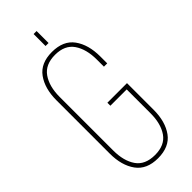

<svg xmlns="http://www.w3.org/2000/svg" viewBox="-268 -864 907 907"><g transform="rotate(-45 185.5 -410.5)"><path d="M184 -826H204V-746H184ZM185 -705Q261 -705 296.5 -656Q332 -607 332 -528V-482H310V-529Q310 -599 280.5 -642Q251 -685 186 -685Q121 -685 91 -642Q61 -599 61 -529V-171Q61 -101 90.5 -58.5Q120 -16 186 -16Q251 -16 280.5 -58.5Q310 -101 310 -171V-330H201V-350H332V-172Q332 -93 296.5 -44Q261 5 185 5Q110 5 74.5 -44Q39 -93 39 -172V-528Q39 -607 74.5 -656Q110 -705 185 -705Z"/></g></svg>

Font: Bebas Neue Light
Style: Regular
Weight: 300
Designer: Ryoichi Tsunekawa
Foundry: Ryoichi Tsunekawa
Version: Version 001.003; ttfautohint (v1.5.65-e2d9)